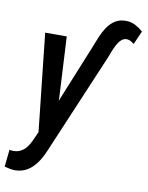

<svg xmlns="http://www.w3.org/2000/svg" viewBox="-128 -732 780 1014"><g transform="rotate(10 262.0 -224.5)"><path d="M138.7 -65.9 313 -493.7Q323.7 -521.5 335.9 -551.3Q348.1 -581.1 365 -606.7Q381.8 -632.3 406.7 -648.4Q431.6 -664.6 467.3 -663.6Q493.2 -663.1 515.6 -651.4Q538.1 -639.6 557.1 -622.6L525.4 -550.8Q517.1 -557.1 507.8 -562.5Q498.5 -567.9 487.8 -568.8Q470.2 -569.8 456.8 -557.6Q443.4 -545.4 433.8 -527.1Q424.3 -508.8 417 -490.2Q409.7 -471.7 405.3 -459.5L176.3 80.6Q166 106 151.9 130.1Q137.7 154.3 118.9 173.8Q100.1 193.4 75.9 204.3Q51.8 215.3 21 215.3Q7.3 214.8 -6.3 211.9Q-20 209 -33.2 205.6L-23.4 113.8Q-19 114.7 -15.1 115.2Q-11.2 115.7 -6.8 116.2Q18.1 116.7 36.1 107.4Q54.2 98.1 67.1 81.5Q80.1 64.9 89.8 43.5ZM170.4 -528.3 187.5 -204.1 189.9 -5.9 113.3 13.2 54.7 -528.3Z"/></g></svg>

Font: Roboto Condensed Medium
Style: Italic
Weight: 500
Italic angle: -12°
Designer: Christian Robertson
Foundry: Google
Version: Version 3.0; 2020